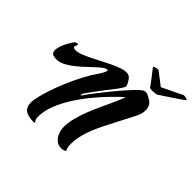

<svg xmlns="http://www.w3.org/2000/svg" viewBox="-184 -991 1208 1208"><g transform="rotate(45 420.5 -387.0)"><path d="M577 -781Q583 -781 585 -779Q588 -776 600 -767Q612 -758 626.5 -747Q641 -736 653 -726.5Q665 -717 669 -714Q675 -717 694.5 -726.5Q714 -736 737.5 -747Q761 -758 780 -767.5Q799 -777 804 -780Q807 -782 817.5 -780.5Q828 -779 836 -775.5Q844 -772 839 -768Q826 -758 804.5 -743.5Q783 -729 759.5 -713.5Q736 -698 716.5 -685Q697 -672 686 -665Q683 -663 671 -661.5Q659 -660 647 -660Q639 -660 632.5 -661Q626 -662 624 -664Q621 -669 609.5 -684.5Q598 -700 584 -718Q570 -736 559 -750Q548 -764 546 -767Q542 -772 553.5 -776.5Q565 -781 577 -781ZM257 7Q208 7 183.5 -10.5Q159 -28 159 -68Q159 -73 159.5 -78Q160 -83 161 -89Q164 -114 175.5 -155.5Q187 -197 206.5 -248.5Q226 -300 251.5 -354.5Q277 -409 307 -459Q310 -464 322.5 -482Q335 -500 346.5 -520Q358 -540 358 -549Q358 -558 346 -553Q329 -547 306 -527Q283 -507 256 -481Q229 -455 199.5 -430.5Q170 -406 139.5 -389.5Q109 -373 80 -373Q73 -373 65.5 -374Q58 -375 50 -378Q33 -384 33 -408Q33 -431 46.5 -462.5Q60 -494 80 -523Q85 -531 92 -534.5Q99 -538 103 -538Q111 -538 111 -531Q111 -528 108 -523Q107 -519 105.5 -516Q104 -513 104 -511Q104 -504 111 -501.5Q118 -499 126 -499Q147 -499 181 -513Q215 -527 254.5 -547.5Q294 -568 333.5 -588Q373 -608 407 -619.5Q441 -631 463 -627Q480 -623 493.5 -603Q507 -583 511 -568Q513 -562 505 -548Q497 -534 484.5 -517Q472 -500 460 -485Q448 -470 442 -462Q429 -446 412.5 -423.5Q396 -401 380 -379.5Q364 -358 354 -343Q348 -333 348 -325.5Q348 -318 352 -323Q379 -362 415 -408Q451 -454 487.5 -497.5Q524 -541 553.5 -573Q583 -605 597 -615Q611 -626 624 -626Q634 -626 644 -621.5Q654 -617 667 -609Q688 -598 696.5 -581Q705 -564 705 -544Q705 -528 700.5 -511.5Q696 -495 688 -480Q641 -387 603 -315Q565 -243 542 -179Q532 -148 526.5 -118.5Q521 -89 521 -65Q521 -25 532 -11Q529 -5 518.5 -2Q508 1 497 1Q470 1 451.5 -15Q433 -31 423.5 -55.5Q414 -80 414 -106Q414 -144 425.5 -188.5Q437 -233 454.5 -277Q472 -321 490 -359Q508 -397 520 -424Q534 -454 544 -478.5Q554 -503 558 -515Q526 -486 485.5 -444.5Q445 -403 404.5 -353.5Q364 -304 330 -250Q296 -196 275 -141.5Q254 -87 254 -36Q254 -13 265 0Q267 4 267 4Q267 7 257 7Z"/></g></svg>

Font: Praise
Style: Regular
Weight: 400
Designer: Robert E. Leuschke
Foundry: Robert E. Leuschke
Version: Version 1.100; ttfautohint (v1.8.3)